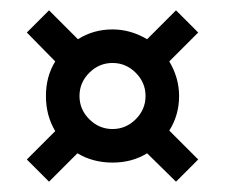

<svg xmlns="http://www.w3.org/2000/svg" viewBox="-20 -536 436 372"><path d="M134 -350Q134 -324 153 -305Q172 -286 198 -286Q224 -286 243 -305Q262 -324 262 -350Q262 -376 243 -395Q224 -414 198 -414Q172 -414 153 -395Q134 -376 134 -350ZM87 -282Q69 -312 69 -350Q69 -388 87 -417L32 -473L75 -516L131 -460Q161 -479 198 -479Q233 -479 265 -460L321 -516L364 -473L308 -417Q327 -385 327 -350Q327 -313 308 -283L364 -227L321 -184L265 -239Q236 -221 198 -221Q160 -221 130 -239L75 -184L32 -227Z"/></svg>

Font: BebasNeueW01-Regular
Style: Regular
Weight: 400
Designer: Ryoichi Tsunekawa
Foundry: Ryoichi Tsunekawa
Version: Version 1.30